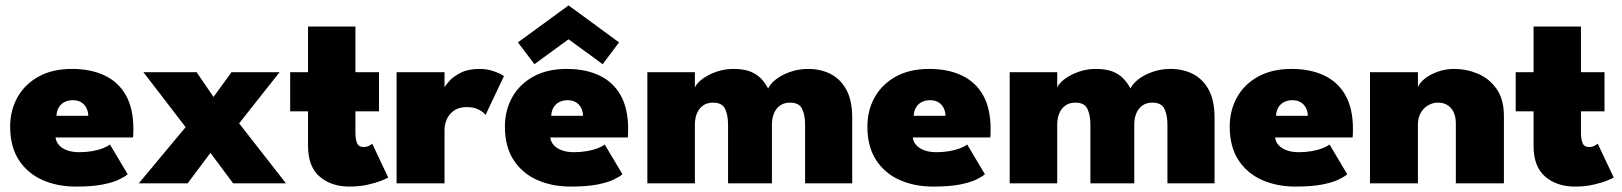

<svg xmlns="http://www.w3.org/2000/svg" viewBox="-20 -677 5990 709"><path d="M185 -169.5Q187 -153 198.2 -140.8Q209.5 -128.5 228.2 -121.8Q247 -115 272.5 -115Q297.5 -115 319.5 -118.8Q341.5 -122.5 358.8 -129Q376 -135.5 386 -143.5L451.5 -33.5Q440.5 -24 418.5 -13.5Q396.5 -3 358.2 4.5Q320 12 260.5 12Q191.5 12 136.5 -12.5Q81.5 -37 49.5 -86.2Q17.5 -135.5 17.5 -209.5Q17.5 -269.5 44.5 -317.8Q71.5 -366 122.5 -394.2Q173.5 -422.5 246 -422.5Q315.5 -422.5 366.5 -398.2Q417.5 -374 445 -325Q472.5 -276 472.5 -201Q472.5 -197 472.2 -185Q472 -173 471 -169.5ZM306 -249.5Q305.5 -266 298.8 -279Q292 -292 279.5 -299.5Q267 -307 249 -307Q231.5 -307 218 -300Q204.5 -293 197 -280.2Q189.5 -267.5 188.5 -249.5Z M863 -221.5 1036 0H841L757 -112.5L673 0H492.5L665.5 -207.5L509.5 -410.5H706L768.5 -319L835 -410.5H1012.5Z M1051.5 -410.5H1117.5V-579H1292.5V-410.5H1379.5V-266H1292.5V-186Q1292.5 -164.5 1298.2 -149.2Q1304 -134 1323 -134Q1334.5 -134 1343.5 -139.2Q1352.5 -144.5 1354.5 -146.5L1413.5 -21.5Q1409.5 -18.5 1389.2 -10.2Q1369 -2 1338.2 5Q1307.5 12 1270 12Q1203.5 12 1160.5 -24.8Q1117.5 -61.5 1117.5 -138V-266H1051.5Z M1621.5 0H1444.5V-410.5H1621.5V-350H1619Q1624 -361 1639.2 -378Q1654.5 -395 1682.2 -408.8Q1710 -422.5 1751.5 -422.5Q1779.5 -422.5 1804.5 -413.5Q1829.5 -404.5 1841 -396L1773 -252.5Q1766.5 -262 1748.5 -271.8Q1730.5 -281.5 1704 -281.5Q1674 -281.5 1655.8 -268.2Q1637.5 -255 1629.5 -235.5Q1621.5 -216 1621.5 -198Z M2012 -169.5Q2014 -153 2025.2 -140.8Q2036.5 -128.5 2055.2 -121.8Q2074 -115 2099.5 -115Q2124.5 -115 2146.5 -118.8Q2168.5 -122.5 2185.8 -129Q2203 -135.5 2213 -143.5L2278.5 -33.5Q2267.5 -24 2245.5 -13.5Q2223.5 -3 2185.2 4.5Q2147 12 2087.5 12Q2018.5 12 1963.5 -12.5Q1908.5 -37 1876.5 -86.2Q1844.5 -135.5 1844.5 -209.5Q1844.5 -269.5 1871.5 -317.8Q1898.5 -366 1949.5 -394.2Q2000.5 -422.5 2073 -422.5Q2142.5 -422.5 2193.5 -398.2Q2244.5 -374 2272 -325Q2299.5 -276 2299.5 -201Q2299.5 -197 2299.2 -185Q2299 -173 2298 -169.5ZM2133 -249.5Q2132.5 -266 2125.8 -279Q2119 -292 2106.5 -299.5Q2094 -307 2076 -307Q2058.5 -307 2045 -300Q2031.5 -293 2024 -280.2Q2016.5 -267.5 2015.5 -249.5ZM2205.5 -440 2079.5 -532 1953.5 -440 1892.5 -520.5 2079.5 -657 2266 -520.5Z M2964 -422.5Q3011 -422.5 3047.8 -403.5Q3084.5 -384.5 3105.8 -344.8Q3127 -305 3127 -242V0H2953V-217Q2953 -251 2942.2 -274.5Q2931.5 -298 2897 -298Q2875 -298 2860 -287Q2845 -276 2837.8 -257.8Q2830.5 -239.5 2830.5 -217V0H2668.5V-217Q2668.5 -251 2657.8 -274.5Q2647 -298 2613 -298Q2591 -298 2576 -287.2Q2561 -276.5 2553.5 -258.2Q2546 -240 2546 -217V0H2370.5V-410.5H2546V-353.5Q2552 -369 2573.2 -385Q2594.5 -401 2624.8 -411.8Q2655 -422.5 2688 -422.5Q2724.5 -422.5 2748.8 -413.5Q2773 -404.5 2789.2 -388Q2805.5 -371.5 2816.5 -350Q2823.5 -366.5 2844.5 -383.2Q2865.5 -400 2897 -411.2Q2928.5 -422.5 2964 -422.5Z M3350.5 -169.5Q3352.5 -153 3363.8 -140.8Q3375 -128.5 3393.8 -121.8Q3412.5 -115 3438 -115Q3463 -115 3485 -118.8Q3507 -122.5 3524.2 -129Q3541.5 -135.5 3551.5 -143.5L3617 -33.5Q3606 -24 3584 -13.5Q3562 -3 3523.8 4.5Q3485.5 12 3426 12Q3357 12 3302 -12.5Q3247 -37 3215 -86.2Q3183 -135.5 3183 -209.5Q3183 -269.5 3210 -317.8Q3237 -366 3288 -394.2Q3339 -422.5 3411.5 -422.5Q3481 -422.5 3532 -398.2Q3583 -374 3610.5 -325Q3638 -276 3638 -201Q3638 -197 3637.8 -185Q3637.5 -173 3636.5 -169.5ZM3471.5 -249.5Q3471 -266 3464.2 -279Q3457.5 -292 3445 -299.5Q3432.5 -307 3414.5 -307Q3397 -307 3383.5 -300Q3370 -293 3362.5 -280.2Q3355 -267.5 3354 -249.5Z M4302 -422.5Q4349 -422.5 4385.8 -403.5Q4422.5 -384.5 4443.8 -344.8Q4465 -305 4465 -242V0H4291V-217Q4291 -251 4280.2 -274.5Q4269.5 -298 4235 -298Q4213 -298 4198 -287Q4183 -276 4175.8 -257.8Q4168.5 -239.5 4168.5 -217V0H4006.5V-217Q4006.5 -251 3995.8 -274.5Q3985 -298 3951 -298Q3929 -298 3914 -287.2Q3899 -276.5 3891.5 -258.2Q3884 -240 3884 -217V0H3708.5V-410.5H3884V-353.5Q3890 -369 3911.2 -385Q3932.5 -401 3962.8 -411.8Q3993 -422.5 4026 -422.5Q4062.5 -422.5 4086.8 -413.5Q4111 -404.5 4127.2 -388Q4143.5 -371.5 4154.5 -350Q4161.5 -366.5 4182.5 -383.2Q4203.5 -400 4235 -411.2Q4266.5 -422.5 4302 -422.5Z M4688.5 -169.5Q4690.5 -153 4701.8 -140.8Q4713 -128.5 4731.8 -121.8Q4750.5 -115 4776 -115Q4801 -115 4823 -118.8Q4845 -122.5 4862.2 -129Q4879.5 -135.5 4889.5 -143.5L4955 -33.5Q4944 -24 4922 -13.5Q4900 -3 4861.8 4.5Q4823.5 12 4764 12Q4695 12 4640 -12.5Q4585 -37 4553 -86.2Q4521 -135.5 4521 -209.5Q4521 -269.5 4548 -317.8Q4575 -366 4626 -394.2Q4677 -422.5 4749.5 -422.5Q4819 -422.5 4870 -398.2Q4921 -374 4948.5 -325Q4976 -276 4976 -201Q4976 -197 4975.8 -185Q4975.5 -173 4974.5 -169.5ZM4809.5 -249.5Q4809 -266 4802.2 -279Q4795.5 -292 4783 -299.5Q4770.5 -307 4752.5 -307Q4735 -307 4721.5 -300Q4708 -293 4700.5 -280.2Q4693 -267.5 4692 -249.5Z M5350.5 -422.5Q5395 -422.5 5437 -405Q5479 -387.5 5506.2 -349Q5533.5 -310.5 5533.5 -248.5V0H5356V-220Q5356 -257.5 5338 -277.8Q5320 -298 5290 -298Q5270.5 -298 5253.5 -288Q5236.5 -278 5226.2 -260Q5216 -242 5216 -218V0H5039V-410.5H5216V-355Q5222.5 -371.5 5241.5 -386.8Q5260.5 -402 5289 -412.2Q5317.5 -422.5 5350.5 -422.5Z M5577 -410.5H5643V-579H5818V-410.5H5905V-266H5818V-186Q5818 -164.5 5823.8 -149.2Q5829.5 -134 5848.5 -134Q5860 -134 5869 -139.2Q5878 -144.5 5880 -146.5L5939 -21.5Q5935 -18.5 5914.8 -10.2Q5894.5 -2 5863.8 5Q5833 12 5795.5 12Q5729 12 5686 -24.8Q5643 -61.5 5643 -138V-266H5577Z"/></svg>

Font: League Spartan Thin ExtraBold
Style: Regular
Weight: 800
Version: Version 2.002